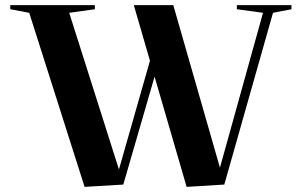

<svg xmlns="http://www.w3.org/2000/svg" viewBox="-20 -720 1173 749"><path d="M461 0 583 -421 708 9 855 0 1045 -670 1117 -684V-700H904V-684L1006 -670L838 -66L656 -700H502L565 -483L444 -59L250 -670L350 -684V-700H20V-684L94 -670L310 9Z"/></svg>

Font: Mazius Display
Style: Bold
Weight: 700
Designer: Alberto Casagrande & Collletttivo
Foundry: Collletttivo
Version: Version 2.000;Glyphs 3.2 (3221)